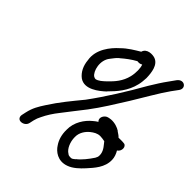

<svg xmlns="http://www.w3.org/2000/svg" viewBox="-198 -807 962 962"><g transform="rotate(45 283.0 -325.5)"><path d="M127 -424C130 -388 145 -357 170 -338C217 -305 276 -353 306 -381V-382C340 -416 378 -458 392 -519C396 -535 397 -551 398 -568C397 -607 391 -655 354 -668C337 -674 295 -676 286 -643C258 -626 226 -608 198 -580C163 -549 115 -491 127 -424ZM214 -525C218 -530 224 -537 231 -543H232C256 -564 279 -581 306 -596C314 -595 324 -594 335 -601C342 -583 343 -550 336 -520C325 -474 298 -444 270 -417C254 -402 238 -387 221 -384C217 -384 214 -385 208 -388C185 -403 167 -467 200 -507ZM108 32C122 32 139 23 143 5L148 -18C151 -31 156 -44 162 -55C175 -83 194 -112 214 -137C243 -174 270 -210 301 -249C342 -303 382 -368 420 -429C456 -487 496 -559 531 -608L556 -642C578 -673 537 -701 512 -667L487 -632C470 -609 451 -579 431 -546C379 -454 318 -356 259 -276C214 -221 175 -175 136 -114C116 -83 101 -59 92 -19L87 4C84 19 92 32 108 32ZM550 -207C572 -221 569 -254 550 -257H549C535 -259 523 -258 510 -258C504 -266 492 -272 484 -278V-279C469 -289 444 -298 419 -296L406 -294C401 -293 393 -291 386 -284C372 -270 372 -252 383 -243C376 -239 367 -232 360 -226C328 -200 297 -155 298 -103C297 -68 306 -38 322 -15C338 11 376 42 428 23C457 13 483 -12 503 -34C531 -65 568 -104 566 -157C566 -173 559 -193 550 -207ZM353 -105C352 -137 371 -162 389 -177C404 -189 420 -199 440 -199C450 -199 461 -197 472 -195L480 -185C495 -167 510 -146 505 -118L499 -105C482 -79 457 -47 435 -31V-30C421 -19 419 -16 405 -18H403C399 -18 393 -20 390 -24H389C368 -37 353 -71 353 -105Z"/></g></svg>

Font: Stray Cat
Style: BdObl
Weight: 700
Version: Version 1.0